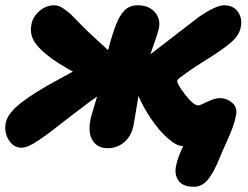

<svg xmlns="http://www.w3.org/2000/svg" viewBox="-20 -586 945 732"><path d="M62 -22.9Q31.2 -22.9 13.2 -52.5Q-4.9 -82 2 -118.2Q9.8 -154.8 61 -194.6Q112.3 -234.4 207 -285.2Q218.3 -291 257.8 -313Q243.2 -320.3 203.1 -345.2Q146.5 -381.3 118.7 -416.3Q90.8 -451.2 100.1 -494.1Q105.5 -522.5 130.6 -544.2Q155.8 -565.9 188 -565.9Q203.1 -565.9 221.7 -553.7Q240.2 -541.5 255.4 -526.1Q270.5 -510.7 293.5 -487.3Q316.4 -463.9 332 -450.2Q338.9 -443.8 359.9 -424.3Q380.9 -404.8 392.1 -395Q408.2 -457 422.9 -493.2Q435.5 -526.4 454.6 -546.1Q473.6 -565.9 504.9 -565.9Q546.9 -565.9 569.8 -540.3Q592.8 -514.6 585.9 -479Q580.6 -454.1 553.2 -378.9Q700.2 -491.7 719.2 -506.8Q749 -530.8 782 -548.3Q814.9 -565.9 835 -565.9Q869.6 -565.9 887.2 -540.8Q904.8 -515.6 897.9 -481.9Q892.1 -451.2 859.6 -423.3Q827.1 -395.5 766.1 -357.9Q722.7 -331.1 689.9 -307.6Q657.2 -284.2 655.8 -279.8Q653.3 -267.6 685.5 -225.8Q717.8 -184.1 735.8 -184.1Q742.2 -184.1 770.3 -198Q798.3 -211.9 819.8 -211.9Q844.2 -211.9 865 -194.3Q885.7 -176.8 879.9 -147Q875.5 -123.5 867.2 -100.6Q858.9 -77.6 841.8 -40Q824.7 -2.4 816.9 17.1Q795.4 70.8 773.2 98.4Q751 126 717.8 126Q678.2 126 661.4 103.8Q644.5 81.5 650.9 47.9Q655.8 19 678.2 -28.8Q653.8 -28.8 620.4 -58.1Q586.9 -87.4 556.2 -132.8Q528.3 -173.3 507.8 -220.2Q491.2 -117.2 488.8 -106.9Q480.5 -66.9 453.6 -43.9Q426.8 -21 390.1 -21Q352.5 -21 333.5 -49.8Q314.5 -78.6 325.2 -131.8Q327.1 -141.1 336.2 -170.7Q345.2 -200.2 350.1 -217.8Q337.9 -210 324.5 -200Q311 -189.9 292.5 -175.5Q273.9 -161.1 261.2 -151.9Q244.1 -139.2 215.3 -116.5Q186.5 -93.8 168.5 -80.3Q150.4 -66.9 128.7 -52Q106.9 -37.1 90.6 -30Q74.2 -22.9 62 -22.9Z"/></svg>

Font: Shantell Sans Bouncy
Style: Italic
Weight: 800
Italic angle: -11.31°
Designer: Stephen Nixon, Anya Danilova, Shantell Martin
Foundry: Arrow Type
Version: Version 1.006;[9816181b4]